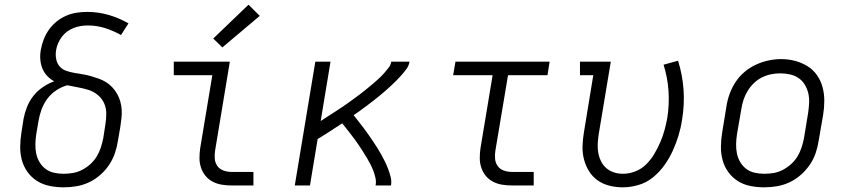

<svg xmlns="http://www.w3.org/2000/svg" viewBox="-20 -794 3640 822"><path d="M252 8Q222 8 192.5 2Q163 -4 139 -19Q115 -34 98 -57.5Q81 -81 73.5 -109Q66 -137 66.5 -167.5Q67 -198 72 -228L81 -286Q86 -312 96 -337Q106 -362 123 -383.5Q140 -405 163.5 -421Q187 -437 212 -446Q195 -455 181.5 -469.5Q168 -484 161 -502Q154 -520 152.5 -540.5Q151 -561 155 -582Q159 -604 167.5 -626Q176 -648 190 -667.5Q204 -687 222.5 -702Q241 -717 263 -726.5Q285 -736 307.5 -739.5Q330 -743 353 -743Q401 -743 445.5 -730Q490 -717 530 -694L498 -644Q466 -662 430.5 -673.5Q395 -685 356 -685Q340 -685 325 -682.5Q310 -680 295 -674Q280 -668 267 -658.5Q254 -649 244.5 -636Q235 -623 228.5 -608Q222 -593 220 -578Q217 -560 220.5 -541.5Q224 -523 235 -510Q246 -497 263 -491Q280 -485 298 -482Q316 -479 334 -476Q352 -473 369.5 -468Q387 -463 403.5 -457Q420 -451 434.5 -442Q449 -433 461 -420Q473 -407 481.5 -392Q490 -377 495 -359.5Q500 -342 501 -324Q502 -306 500 -287.5Q498 -269 495 -250L485 -192Q481 -165 472 -138.5Q463 -112 447 -88Q431 -64 408.5 -44.5Q386 -25 360 -13Q334 -1 306.5 3.5Q279 8 252 8ZM252 -50Q272 -50 292.5 -53.5Q313 -57 332 -67Q351 -77 367 -91.5Q383 -106 394 -124Q405 -142 411.5 -162Q418 -182 422 -202L431 -260Q435 -284 435 -308Q435 -332 425.5 -352.5Q416 -373 398.5 -387.5Q381 -402 359 -409Q337 -416 314 -420Q291 -424 268 -429Q243 -422 220.5 -407Q198 -392 182.5 -371Q167 -350 158 -325.5Q149 -301 145 -277L135 -218Q132 -198 131.5 -177Q131 -156 135 -136.5Q139 -117 149.5 -99.5Q160 -82 175.5 -70.5Q191 -59 211 -54.5Q231 -50 252 -50Z M971 0Q949 0 928.5 -3.5Q908 -7 890 -16.5Q872 -26 859.5 -41.5Q847 -57 840.5 -76.5Q834 -96 834 -117Q834 -138 837 -159L889 -472H724V-530H964L901 -150Q898 -132 899.5 -114.5Q901 -97 910.5 -83.5Q920 -70 936.5 -64Q953 -58 971 -58H1065V0ZM932 -591 893 -629 1044 -774 1092 -726Z M1242 0 1330 -530H1395L1353 -276Q1365 -284 1377 -291.5Q1389 -299 1401 -307Q1413 -315 1425 -322.5Q1437 -330 1448.5 -338Q1460 -346 1472 -354.5Q1484 -363 1495.5 -371.5Q1507 -380 1518.5 -388.5Q1530 -397 1541 -406Q1552 -415 1563 -424Q1574 -433 1585 -442.5Q1596 -452 1606.5 -462Q1617 -472 1626 -482.5Q1635 -493 1644 -504.5Q1653 -516 1655 -530H1733Q1731 -514 1721 -500Q1711 -486 1700 -473.5Q1689 -461 1677 -449Q1665 -437 1652.5 -425.5Q1640 -414 1627.5 -403Q1615 -392 1602 -381.5Q1589 -371 1575.5 -360.5Q1562 -350 1548.5 -340Q1535 -330 1521.5 -320Q1508 -310 1494 -301Q1505 -287 1515.5 -273.5Q1526 -260 1536.5 -246.5Q1547 -233 1556.5 -219Q1566 -205 1576 -190.5Q1586 -176 1595 -161.5Q1604 -147 1612.5 -132Q1621 -117 1628.5 -101.5Q1636 -86 1642 -70Q1648 -54 1652.5 -36Q1657 -18 1654 0H1588Q1591 -16 1587.5 -32Q1584 -48 1578.5 -62.5Q1573 -77 1566 -90.5Q1559 -104 1551 -117.5Q1543 -131 1535 -143.5Q1527 -156 1518.5 -169Q1510 -182 1501 -194Q1492 -206 1482.5 -218.5Q1473 -231 1463.5 -243Q1454 -255 1445 -266Q1419 -249 1393 -232Q1367 -215 1340 -199L1307 0Z M2171 0Q2149 0 2128.5 -3.5Q2108 -7 2090 -16.5Q2072 -26 2059.5 -41.5Q2047 -57 2040.5 -76.5Q2034 -96 2034 -117Q2034 -138 2037 -159L2089 -472H1920L1930 -530H2333L2324 -472H2155L2101 -150Q2098 -132 2099.5 -114.5Q2101 -97 2110.5 -83.5Q2120 -70 2136.5 -64Q2153 -58 2171 -58H2265V0Z M2646 8Q2617 8 2589 1Q2561 -6 2538.5 -22Q2516 -38 2501.5 -61.5Q2487 -85 2480 -112.5Q2473 -140 2474 -169.5Q2475 -199 2480 -228L2520 -472H2463V-530H2595L2543 -218Q2540 -198 2539 -178Q2538 -158 2541.5 -139Q2545 -120 2553.5 -103Q2562 -86 2576 -74Q2590 -62 2608.5 -56Q2627 -50 2647 -50Q2674 -50 2700.5 -60.5Q2727 -71 2747 -91Q2767 -111 2781.5 -135.5Q2796 -160 2807 -185.5Q2818 -211 2825 -237Q2832 -263 2837 -290Q2846 -349 2842 -405.5Q2838 -462 2821 -517L2883 -534Q2902 -473 2906.5 -409.5Q2911 -346 2900 -281Q2895 -247 2885 -214Q2875 -181 2860.5 -149Q2846 -117 2825 -87.5Q2804 -58 2776 -35Q2748 -12 2713.5 -2Q2679 8 2646 8Z M3251 8Q3221 8 3191.5 2Q3162 -4 3138 -19.5Q3114 -35 3097.5 -58Q3081 -81 3073.5 -109Q3066 -137 3066.5 -167.5Q3067 -198 3072 -228L3090 -338Q3094 -365 3103.5 -391.5Q3113 -418 3129 -442.5Q3145 -467 3167.5 -486Q3190 -505 3216 -517Q3242 -529 3269.5 -535Q3297 -541 3324 -541Q3355 -541 3383.5 -533.5Q3412 -526 3436.5 -511Q3461 -496 3477.5 -472.5Q3494 -449 3501.5 -421Q3509 -393 3509 -362.5Q3509 -332 3504 -302L3485 -192Q3481 -165 3472 -138.5Q3463 -112 3446.5 -88Q3430 -64 3407.5 -44.5Q3385 -25 3359 -13Q3333 -1 3305.5 3.5Q3278 8 3251 8ZM3252 -50Q3273 -50 3293 -53.5Q3313 -57 3332 -67Q3351 -77 3367 -91.5Q3383 -106 3394 -124Q3405 -142 3411.5 -162Q3418 -182 3422 -202L3440 -312Q3443 -333 3444 -354Q3445 -375 3440.5 -394.5Q3436 -414 3425.5 -431.5Q3415 -449 3398.5 -460Q3382 -471 3362 -475.5Q3342 -480 3321 -480Q3301 -480 3281 -476Q3261 -472 3242 -462.5Q3223 -453 3207.5 -438Q3192 -423 3181 -405Q3170 -387 3163.5 -367.5Q3157 -348 3154 -328L3135 -218Q3132 -198 3131.5 -177Q3131 -156 3135 -136.5Q3139 -117 3149.5 -99.5Q3160 -82 3175.5 -70.5Q3191 -59 3211 -54.5Q3231 -50 3252 -50Z"/></svg>

Font: Iosevka Curly Slab LtEx
Style: Italic
Weight: 300
Width: 7
Italic angle: -9°
Monospace: yes
Designer: Belleve Invis
Foundry: Belleve Invis
Version: Version 11.1.0; ttfautohint (v1.8.3)